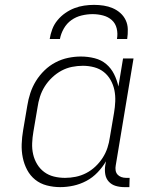

<svg xmlns="http://www.w3.org/2000/svg" viewBox="-20 -760 640 788"><path d="M227 8Q199 8 172 1Q145 -6 124.5 -22.5Q104 -39 91.5 -62.5Q79 -86 73.5 -113Q68 -140 69 -168.5Q70 -197 75 -226L92 -326Q96 -352 104.5 -378Q113 -404 127.5 -427.5Q142 -451 162.5 -471Q183 -491 208 -504Q233 -517 259.5 -522.5Q286 -528 312 -528Q341 -528 368.5 -521Q396 -514 416 -497Q436 -480 448 -456Q460 -432 466 -405L485 -520H528L455 -81Q453 -71 454.5 -61Q456 -51 462 -44Q468 -37 477.5 -33.5Q487 -30 498 -30H512L511 8H491Q472 8 455 3Q438 -2 426.5 -14.5Q415 -27 412 -45Q409 -63 412 -81L415 -98Q401 -74 380.5 -52.5Q360 -31 334.5 -17.5Q309 -4 281.5 2Q254 8 227 8ZM247 -30Q269 -30 291 -34.5Q313 -39 333.5 -49.5Q354 -60 371.5 -76.5Q389 -93 401.5 -112.5Q414 -132 421 -153.5Q428 -175 431 -197L448 -297Q452 -320 453 -344Q454 -368 449.5 -390Q445 -412 434 -431.5Q423 -451 406 -464.5Q389 -478 366.5 -484Q344 -490 320 -490Q298 -490 275.5 -485.5Q253 -481 232.5 -470Q212 -459 194 -442Q176 -425 163.5 -405Q151 -385 144 -363Q137 -341 134 -319L117 -219Q113 -196 112 -172.5Q111 -149 116 -127Q121 -105 132.5 -86Q144 -67 161.5 -54Q179 -41 201 -35.5Q223 -30 247 -30ZM184 -600Q187 -620 194.5 -640Q202 -660 216 -677Q230 -694 248 -706.5Q266 -719 285.5 -726.5Q305 -734 325.5 -737Q346 -740 366 -740Q386 -740 405.5 -737Q425 -734 442.5 -726.5Q460 -719 474 -706.5Q488 -694 496 -677Q504 -660 504.5 -640Q505 -620 502 -600H460Q464 -622 459 -643Q454 -664 439 -677.5Q424 -691 403 -696.5Q382 -702 360 -702Q338 -702 315 -696.5Q292 -691 273 -677.5Q254 -664 242 -643Q230 -622 226 -600Z"/></svg>

Font: Iosevka Etoile Extralight
Style: Italic
Weight: 200
Italic angle: -9°
Designer: Belleve Invis
Foundry: Belleve Invis
Version: Version 22.1.2; ttfautohint (v1.8.4)